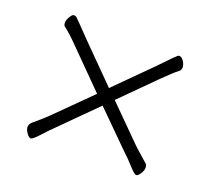

<svg xmlns="http://www.w3.org/2000/svg" viewBox="-90 -606 780 710"><g transform="rotate(20 300.0 -250.5)"><path d="M302 -214 161 -73Q151 -64 126 -36.5Q101 -9 93.5 -9Q86 -9 77 -22Q68 -35 68 -45.5Q68 -56 78 -65Q117 -98 131 -112L268 -248L132 -385Q94 -424 71 -441Q66 -445 66 -455Q66 -465 74 -478.5Q82 -492 88.5 -492Q95 -492 99 -488.5Q103 -485 117 -470.5Q131 -456 163 -423L302 -283L435 -416Q467 -449 484 -466.5Q501 -484 505 -484Q516 -484 524 -471Q532 -458 532 -448Q532 -438 525 -432Q504 -416 466 -378L337 -249L467 -119Q477 -109 525 -67Q530 -63 530 -52Q530 -41 521.5 -28Q513 -15 506 -15Q499 -15 476.5 -40Q454 -65 437 -80Z"/></g></svg>

Font: ToneOZ-Pinyin-WenKai-Light
Style: Light
Weight: 300
Designer: Fontworks Inc.
Foundry: ToneOZ
Version: Version 0.240331